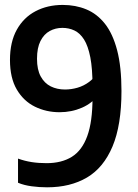

<svg xmlns="http://www.w3.org/2000/svg" viewBox="-20 -770 574 799"><path d="M241 -749.5Q294.5 -749.5 339.2 -731Q384 -712.5 416.8 -671Q449.5 -629.5 467.5 -560.8Q485.5 -492 485.5 -391.5Q485.5 -249 448.2 -160.5Q411 -72 341.8 -31.2Q272.5 9.5 176 9.5Q143.5 9.5 111.8 5.2Q80 1 55 -9.5V-110Q83 -100 111.5 -95.5Q140 -91 173.5 -91Q236.5 -91 279 -117.5Q321.5 -144 343.2 -203.8Q365 -263.5 365 -363.5V-411.5Q365 -484.5 355.8 -531.8Q346.5 -579 329.8 -605.5Q313 -632 290 -643Q267 -654 239.5 -654Q211 -654 187 -641Q163 -628 148.5 -599.5Q134 -571 134 -525.5Q134 -480 149.5 -451.8Q165 -423.5 191.2 -410.5Q217.5 -397.5 250.5 -397.5Q276.5 -397.5 302.5 -405Q328.5 -412.5 351 -429.2Q373.5 -446 389.5 -473.5V-376.5Q365 -341 321.5 -322Q278 -303 228 -303Q172.5 -303 125.5 -326Q78.5 -349 50 -397.2Q21.5 -445.5 21.5 -520.5Q21.5 -595.5 50 -646.5Q78.5 -697.5 128.2 -723.5Q178 -749.5 241 -749.5Z"/></svg>

Font: Encode Sans SC Condensed SemiBold
Style: Regular
Weight: 600
Width: 3
Designer: Multiple Designers
Foundry: Impallari Type
Version: Version 3.002